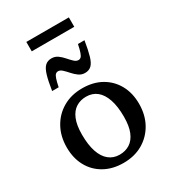

<svg xmlns="http://www.w3.org/2000/svg" viewBox="-200 -929 934 1044"><g transform="rotate(-30 267.0 -407.0)"><path d="M267.5 -38.5Q304 -38.5 331.5 -56Q359 -73.5 374.5 -110.5Q390 -147.5 390 -206.5Q390 -271.5 375 -315.2Q360 -359 332.5 -381.2Q305 -403.5 265.5 -403.5Q229.5 -403.5 202 -386.2Q174.5 -369 159 -331.8Q143.5 -294.5 143.5 -235.5Q143.5 -171.5 158.2 -127.5Q173 -83.5 201 -61Q229 -38.5 267.5 -38.5ZM264 11Q195.5 11 144.2 -17.8Q93 -46.5 65 -97.8Q37 -149 37 -216.5Q37 -286 66.8 -339.5Q96.5 -393 148.8 -423.2Q201 -453.5 269.5 -453.5Q338.5 -453.5 389.2 -424.8Q440 -396 468.2 -345Q496.5 -294 496.5 -226Q496.5 -156.5 466.8 -103Q437 -49.5 384.8 -19.2Q332.5 11 264 11ZM412 -673.5Q402.5 -615 392.5 -581Q382.5 -547 367 -532.2Q351.5 -517.5 326.5 -517.5Q305 -517.5 288 -529.8Q271 -542 256.8 -558.2Q242.5 -574.5 229.2 -587Q216 -599.5 202 -599.5Q194 -599.5 187.2 -593.5Q180.5 -587.5 174.8 -570.8Q169 -554 162.5 -522H121.5Q130.5 -581 140.8 -615Q151 -649 166.5 -663.5Q182 -678 206.5 -678Q228.5 -678 245.5 -665.8Q262.5 -653.5 276.5 -637.2Q290.5 -621 303.8 -608.5Q317 -596 331 -596Q339.5 -596 346 -602Q352.5 -608 358.5 -624.8Q364.5 -641.5 371 -673.5ZM133.5 -764.5V-823.5H400.5V-764.5Z"/></g></svg>

Font: Newsreader 16pt Medium
Style: Regular
Weight: 500
Designer: Hugues Gentile
Foundry: Production Type
Version: Version 1.003